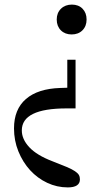

<svg xmlns="http://www.w3.org/2000/svg" viewBox="-20 -560 444 836"><path d="M309 -300H273V-178L243 -177C177.7 -175 127.7 -159 93 -129C58.3 -99 41 -56.3 41 -1C41 34.3 47.3 67.7 60 99C72.7 130.3 89.7 157.7 111 181C132.3 204.3 157.2 222.7 185.5 236C213.8 249.3 243.7 256 275 256C310.3 256 328 244.3 328 221C328 213.7 326.5 207.3 323.5 202C320.5 196.7 314.8 191.2 306.5 185.5C298.2 179.8 286.2 173.7 270.5 167C254.8 160.3 234 152 208 142C162.7 124.7 129.2 104.3 107.5 81C85.8 57.7 75 33.3 75 8C75 -56 140 -88 270 -88H309ZM357 -475C357 -494.3 351.2 -510 339.5 -522C327.8 -534 312.3 -540 293 -540C273.7 -540 257.8 -534 245.5 -522C233.2 -510 227 -494.3 227 -475C227 -455.7 233 -440 245 -428C257 -416 272.7 -410 292 -410C311.3 -410 327 -416 339 -428C351 -440 357 -455.7 357 -475Z"/></svg>

Font: Libre Caslon Text
Style: Regular
Weight: 400
Designer: Pablo Impallari, Rodrigo Fuenzalida
Foundry: Pablo Impallari, Rodrigo Fuenzalida
Version: Version 1.000; ttfautohint (v0.93) -l 8 -r 50 -G 200 -x 14 -